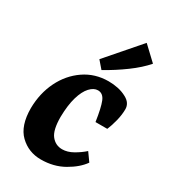

<svg xmlns="http://www.w3.org/2000/svg" viewBox="-170 -751 749 848"><g transform="rotate(30 204.5 -327.0)"><path d="M176 13Q113 13 69 -29.5Q25 -72 25 -162Q26 -238 56.5 -300Q87 -362 141 -399Q195 -436 264 -436Q289 -436 312.5 -431Q336 -426 356 -415Q373 -406 381 -393.5Q389 -381 389 -366Q389 -338 381 -306Q373 -274 363 -251H303Q293 -319 281 -348.5Q269 -378 243 -378Q222 -378 202.5 -357Q183 -336 171 -295Q159 -254 158 -194Q158 -127 179.5 -100Q201 -73 235 -73Q262 -73 290 -89Q318 -105 339 -124L369 -82Q343 -45 292 -16Q241 13 176 13ZM179 -500 324 -667 394 -601Q363 -565 314 -529Q265 -493 211 -463Z"/></g></svg>

Font: Yrsa
Style: Italic
Weight: 400
Italic angle: -7.10001°
Designer: Anna Giedrys (Yrsa+Rasa design), David Brezina (Yrsa art-direction, Rasa art-direction, design)
Foundry: Rosetta Type Foundry
Version: Version 2.004